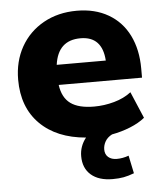

<svg xmlns="http://www.w3.org/2000/svg" viewBox="-53 -597 711 845"><g transform="rotate(-5 302.0 -174.0)"><path d="M281.2 89.8Q281.2 45.9 309.6 9.8Q180.7 -1 107.4 -74.2Q34.2 -147.5 34.2 -269.5Q34.2 -350.6 69.8 -414.1Q105.5 -477.5 169.9 -513.7Q234.4 -549.8 317.4 -549.8Q397.5 -549.8 456.5 -515.6Q515.6 -481.4 546.9 -418.5Q578.1 -355.5 578.1 -271.5V-231.4H210Q217.8 -174.8 253.4 -148.9Q289.1 -123 357.4 -123Q402.3 -123 446.3 -135.3Q490.2 -147.5 521.5 -171.9L571.3 -54.7Q544.9 -33.2 506.3 -17.6Q467.8 -2 424.8 5.9Q404.3 16.6 394.5 33.7Q384.8 50.8 384.8 69.3Q384.8 90.8 398.9 103Q413.1 115.2 436.5 115.2Q462.9 115.2 489.3 105.5L505.9 184.6Q480.5 194.3 459.5 198.2Q438.5 202.1 411.1 202.1Q349.6 202.1 315.4 172.4Q281.2 142.6 281.2 89.8ZM425.8 -320.3Q418.9 -427.7 323.2 -427.7Q223.6 -427.7 209 -320.3Z"/></g></svg>

Font: Min Sans Black
Style: Regular
Weight: 900
Designer: Jinseong-Kim, NotoSansCJK, Nunito
Foundry: Jinseong-Kim
Version: Version 1.000